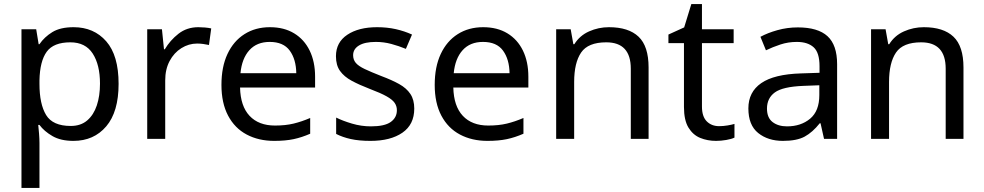

<svg xmlns="http://www.w3.org/2000/svg" viewBox="-20 -679 4813 939"><path d="M340 -546Q439 -546 499.5 -477Q560 -408 560 -269Q560 -132 499.5 -61Q439 10 339 10Q277 10 236.5 -13.5Q196 -37 173 -68H167Q169 -51 171 -25Q173 1 173 20V240H85V-536H157L169 -463H173Q197 -498 236 -522Q275 -546 340 -546ZM324 -472Q242 -472 208.5 -426Q175 -380 173 -286V-269Q173 -170 205.5 -116.5Q238 -63 326 -63Q375 -63 406.5 -90Q438 -117 453.5 -163.5Q469 -210 469 -270Q469 -362 433.5 -417Q398 -472 324 -472Z M950 -546Q965 -546 982.5 -544.5Q1000 -543 1013 -540L1002 -459Q989 -462 973.5 -464Q958 -466 944 -466Q903 -466 867 -443.5Q831 -421 809.5 -380.5Q788 -340 788 -286V0H700V-536H772L782 -438H786Q812 -482 853 -514Q894 -546 950 -546Z M1300 -546Q1369 -546 1418.5 -516Q1468 -486 1494.5 -431.5Q1521 -377 1521 -304V-251H1154Q1156 -160 1200.5 -112.5Q1245 -65 1325 -65Q1376 -65 1415.5 -74.5Q1455 -84 1497 -102V-25Q1456 -7 1416 1.5Q1376 10 1321 10Q1245 10 1186.5 -21Q1128 -52 1095.5 -113.5Q1063 -175 1063 -264Q1063 -352 1092.5 -415Q1122 -478 1175.5 -512Q1229 -546 1300 -546ZM1299 -474Q1236 -474 1199.5 -433.5Q1163 -393 1156 -321H1429Q1428 -389 1397 -431.5Q1366 -474 1299 -474Z M2006 -148Q2006 -70 1948 -30Q1890 10 1792 10Q1736 10 1695.5 1Q1655 -8 1624 -24V-104Q1656 -88 1701.5 -74.5Q1747 -61 1794 -61Q1861 -61 1891 -82.5Q1921 -104 1921 -140Q1921 -160 1910 -176Q1899 -192 1870.5 -208Q1842 -224 1789 -244Q1737 -264 1700 -284Q1663 -304 1643 -332Q1623 -360 1623 -404Q1623 -472 1678.5 -509Q1734 -546 1824 -546Q1873 -546 1915.5 -536.5Q1958 -527 1995 -510L1965 -440Q1931 -454 1894 -464Q1857 -474 1818 -474Q1764 -474 1735.5 -456.5Q1707 -439 1707 -409Q1707 -387 1720 -371.5Q1733 -356 1763.5 -341.5Q1794 -327 1845 -307Q1896 -288 1932 -268Q1968 -248 1987 -219.5Q2006 -191 2006 -148Z M2343 -546Q2412 -546 2461.5 -516Q2511 -486 2537.5 -431.5Q2564 -377 2564 -304V-251H2197Q2199 -160 2243.5 -112.5Q2288 -65 2368 -65Q2419 -65 2458.5 -74.5Q2498 -84 2540 -102V-25Q2499 -7 2459 1.5Q2419 10 2364 10Q2288 10 2229.5 -21Q2171 -52 2138.5 -113.5Q2106 -175 2106 -264Q2106 -352 2135.5 -415Q2165 -478 2218.5 -512Q2272 -546 2343 -546ZM2342 -474Q2279 -474 2242.5 -433.5Q2206 -393 2199 -321H2472Q2471 -389 2440 -431.5Q2409 -474 2342 -474Z M2958 -546Q3054 -546 3103 -499.5Q3152 -453 3152 -349V0H3065V-343Q3065 -472 2945 -472Q2856 -472 2822 -422Q2788 -372 2788 -278V0H2700V-536H2771L2784 -463H2789Q2815 -505 2861 -525.5Q2907 -546 2958 -546Z M3497 -62Q3517 -62 3538 -65.5Q3559 -69 3572 -73V-6Q3558 1 3532 5.5Q3506 10 3482 10Q3440 10 3404.5 -4.5Q3369 -19 3347 -55Q3325 -91 3325 -156V-468H3249V-510L3326 -545L3361 -659H3413V-536H3568V-468H3413V-158Q3413 -109 3436.5 -85.5Q3460 -62 3497 -62Z M3882 -545Q3980 -545 4027 -502Q4074 -459 4074 -365V0H4010L3993 -76H3989Q3954 -32 3915.5 -11Q3877 10 3809 10Q3736 10 3688 -28.5Q3640 -67 3640 -149Q3640 -229 3703 -272.5Q3766 -316 3897 -320L3988 -323V-355Q3988 -422 3959 -448Q3930 -474 3877 -474Q3835 -474 3797 -461.5Q3759 -449 3726 -433L3699 -499Q3734 -518 3782 -531.5Q3830 -545 3882 -545ZM3987 -262 3908 -259Q3808 -255 3769.5 -227Q3731 -199 3731 -148Q3731 -103 3758.5 -82Q3786 -61 3829 -61Q3897 -61 3942 -98.5Q3987 -136 3987 -214Z M4498 -546Q4594 -546 4643 -499.5Q4692 -453 4692 -349V0H4605V-343Q4605 -472 4485 -472Q4396 -472 4362 -422Q4328 -372 4328 -278V0H4240V-536H4311L4324 -463H4329Q4355 -505 4401 -525.5Q4447 -546 4498 -546Z"/></svg>

Font: Noto IKEA Simplified Chinese
Style: Regular
Weight: 400
Designer: Monotype Design Team
Foundry: Monotype Imaging Inc.
Version: Version 1.100